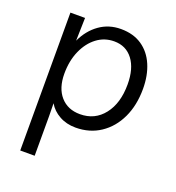

<svg xmlns="http://www.w3.org/2000/svg" viewBox="-129 -609 834 912"><g transform="rotate(20 288.0 -153.0)"><path d="M75 200V-497H149L146 -381Q173 -439 220 -472.5Q267 -506 328 -506Q391 -506 434.5 -476.5Q478 -447 500.5 -394.5Q523 -342 523 -274Q523 -191 493 -127.5Q463 -64 409 -28Q355 8 284 8Q238 8 202 -12Q166 -32 147 -65L148 0V200ZM282 -59Q357 -59 402 -116.5Q447 -174 447 -269Q447 -349 412.5 -394.5Q378 -440 318 -440Q269 -440 230.5 -411Q192 -382 169.5 -331Q147 -280 147 -215Q147 -142 183.5 -100.5Q220 -59 282 -59Z"/></g></svg>

Font: LivvicRegular
Style: Regular
Weight: 400
Designer: Jacques Le Bailly, Baron von Fonthausen
Version: Version 1.001; ttfautohint (v1.8.2)